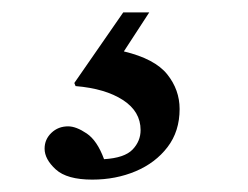

<svg xmlns="http://www.w3.org/2000/svg" viewBox="-20 -30 400 310"><path d="M179 -10H221L180 53Q230 65 250 90Q270 115 270 146Q270 182 250.5 207.5Q231 233 199 246.5Q167 260 129 260Q88 260 70 243.5Q52 227 52 210Q52 195 63 184.5Q74 174 90 174Q103 174 120 185.5Q137 197 148 227Q181 225 194 211.5Q207 198 207 180Q207 150 178.5 131.5Q150 113 102 109L100 104Z"/></svg>

Font: Castoro
Style: Regular
Weight: 400
Designer: John Hudson
Foundry: Tiro Typeworks Ltd.
Version: Version 2.04